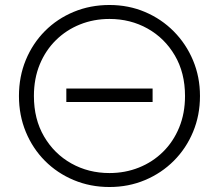

<svg xmlns="http://www.w3.org/2000/svg" viewBox="-20 -735 878 770"><path d="M419 15Q342 15 275.8 -12.8Q209.5 -40.5 160.2 -90Q111 -139.5 83.5 -206Q56 -272.5 56 -350Q56 -428 83.5 -494.5Q111 -561 160.2 -610.5Q209.5 -660 275.8 -687.5Q342 -715 419 -715Q495.5 -715 561.5 -687Q627.5 -659 677 -609Q726.5 -559 754.2 -492.8Q782 -426.5 782 -350Q782 -272.5 754.2 -206Q726.5 -139.5 677 -90Q627.5 -40.5 561.5 -12.8Q495.5 15 419 15ZM246 -326V-380H592V-326ZM419 -41Q482 -41 537 -63Q592 -85 633.5 -125.8Q675 -166.5 698.5 -223.5Q722 -280.5 722 -350Q722 -443 681.2 -512.5Q640.5 -582 571.8 -620.5Q503 -659 419 -659Q356 -659 301 -637Q246 -615 204.5 -574.2Q163 -533.5 139.5 -476.8Q116 -420 116 -350Q116 -257 156.8 -187.5Q197.5 -118 266.2 -79.5Q335 -41 419 -41Z"/></svg>

Font: Geologica Cursive Thin
Style: Regular
Weight: 250
Designer: Sindre Bremnes, Frode Helland
Foundry: Monokrom Skriftforlag AS
Version: Version 1.010;gftools[0.9.28]